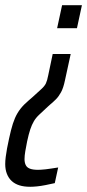

<svg xmlns="http://www.w3.org/2000/svg" viewBox="-63 -530 334 736"><path d="M53 186Q29 186 11.5 180.5Q-6 175 -18 164Q-30 153 -36.5 136.5Q-43 120 -43 99Q-43 86 -41 71Q-39 56 -36 39Q-28 -2 -21 -30Q-14 -58 -5.5 -77.5Q3 -97 15.5 -113Q28 -129 47 -145L62 -158Q85 -179 96.5 -189.5Q108 -200 113 -210.5Q118 -221 122 -242L139 -323H208L186 -222Q180 -193 171 -176.5Q162 -160 151.5 -149.5Q141 -139 129 -129L119 -120Q101 -103 88 -91Q75 -79 67 -65.5Q59 -52 53 -34Q47 -16 41 12Q37 32 34 49.5Q31 67 31 80Q31 93 35.5 102.5Q40 112 51.5 116.5Q63 121 83 121Q88 121 95 120.5Q102 120 112 119Q122 118 134 116Q146 114 160 112L147 172Q129 176 111.5 179.5Q94 183 79 184.5Q64 186 53 186ZM156 -422 175 -510H251L232 -422Z"/></svg>

Font: Saira UltraCondensed Medium
Style: Italic
Weight: 500
Width: 1
Italic angle: -12°
Designer: Hector Gatti with collaboration of the Omnibus-Type team
Foundry: Omnibus-Type
Version: Version 1.101